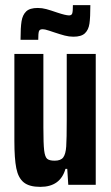

<svg xmlns="http://www.w3.org/2000/svg" viewBox="-20 -720 432 748"><path d="M36 -171V-510H149V-224Q149 -160 152 -134.5Q155 -109 163.5 -101.5Q172 -94 193 -94Q217 -94 226.5 -107Q236 -120 238 -149.5Q240 -179 240 -254V-510H353V0H246L242 -62H235Q215 8 137 8Q94 8 72.5 -9.5Q51 -27 43.5 -64.5Q36 -102 36 -171ZM127 -689Q144 -689 160.5 -684.5Q177 -680 203 -671Q236 -660 249 -660Q259 -660 261.5 -668Q264 -676 264 -700H332Q332 -652 328.5 -628Q325 -604 311 -590.5Q297 -577 266 -577Q249 -577 232 -581.5Q215 -586 191 -594Q187 -595 171.5 -600.5Q156 -606 145 -606Q134 -606 131.5 -597.5Q129 -589 129 -565H60Q60 -613 64 -637.5Q68 -662 82 -675.5Q96 -689 127 -689Z"/></svg>

Font: Saira ExtraCondensed
Style: Bold
Weight: 700
Width: 2
Designer: Hector Gatti with collaboration of the Omnibus-Type team
Foundry: Omnibus-Type
Version: Version 0.072; ttfautohint (v1.8)